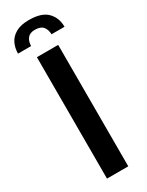

<svg xmlns="http://www.w3.org/2000/svg" viewBox="-234 -815 651 849"><g transform="rotate(-30 91.0 -390.0)"><path d="M87.9 -780.2Q152.1 -780.2 181.1 -750.8Q210 -721.3 210 -675.4H143.7Q143.1 -699.1 130.9 -714.3Q118.7 -729.5 89.2 -729.5Q63.1 -729.5 51.3 -714Q39.4 -698.4 39.4 -675.4H-27.5Q-27.5 -704.3 -15.9 -727.9Q-4.3 -751.6 21.2 -765.9Q46.6 -780.2 87.9 -780.2ZM36.9 -620H145.6V0H36.9Z"/></g></svg>

Font: Smooch Sans Thin
Style: Regular
Weight: 100
Designer: Robert E. Leuschke
Foundry: Robert E. Leuschke
Version: Version 1.010